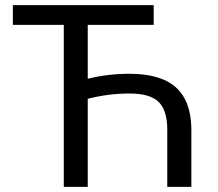

<svg xmlns="http://www.w3.org/2000/svg" viewBox="-20 -731 853 751"><path d="M581.1 -633.8H323.2V-422.9Q401.4 -442.4 486.8 -442.4Q608.9 -442.4 668 -389.2Q727.1 -335.9 728.5 -228V0H634.3V-225.6Q633.8 -299.8 600.3 -332.5Q566.9 -365.2 486.8 -365.2Q404.3 -365.2 323.2 -344.7V0H229.5V-633.8H30.3V-710.9H581.1Z"/></svg>

Font: Roboto
Style: Regular
Weight: 400
Designer: Google
Version: Version 2.001047; 2015